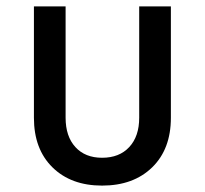

<svg xmlns="http://www.w3.org/2000/svg" viewBox="-20 -570 640 600"><path d="M299 10Q202 10 144 -47Q86 -104 86 -202V-550H185V-202Q185 -144 215.5 -110.5Q246 -77 299 -77Q353 -77 384 -110.5Q415 -144 415 -202V-550H514V-202Q514 -104 455.5 -47Q397 10 299 10Z"/></svg>

Font: JetBrainsMono NFM Medium
Style: Regular
Weight: 500
Monospace: yes
Designer: Philipp Nurullin, Konstantin Bulenkov
Foundry: JetBrains
Version: Version 2.304; ttfautohint (v1.8.4.7-5d5b);Nerd Fonts 3.3.0